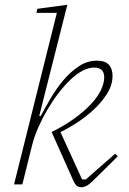

<svg xmlns="http://www.w3.org/2000/svg" viewBox="-20 -775 543 807"><path d="M322 12Q311 12 303.5 6.5Q296 1 289 -14L197 -220Q251 -247 292.5 -277Q334 -307 362 -337Q390 -367 404 -396Q418 -425 418 -450Q418 -491 376 -491Q329 -491 274 -438Q250 -415 225.5 -383Q201 -351 179.5 -314.5Q158 -278 141 -239.5Q124 -201 115 -165L74 0H39L219 -721H133L137 -738L263 -755L145 -288L151 -287Q169 -321 193 -362Q217 -403 246.5 -438Q276 -473 311.5 -496.5Q347 -520 387 -520Q422 -520 437.5 -503Q453 -486 453 -456Q453 -417 429 -379.5Q405 -342 370.5 -311Q336 -280 298.5 -256Q261 -232 234 -220L325 -21H341L464 -129L475 -118L391 -35Q363 -6 349 3Q335 12 322 12Z"/></svg>

Font: IBM Plex Serif ExtLt
Style: Italic
Weight: 200
Italic angle: -14°
Designer: Mike Abbink, Paul van der Laan, Pieter van Rosmalen
Foundry: Bold Monday
Version: Version 3.001